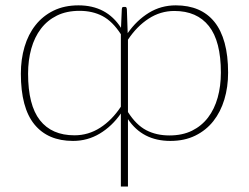

<svg xmlns="http://www.w3.org/2000/svg" viewBox="-20 -519 931 718"><path d="M449 -493Q454 -493 454.5 -483L457.5 -395Q491 -443 536.5 -471Q582 -499 637.5 -499Q684.5 -499 720.8 -483.5Q757 -468 782 -437Q807 -406 820 -358.5Q833 -311 833 -247.5Q833 -193.5 819 -147Q805 -100.5 777.8 -66Q750.5 -31.5 710.2 -11.8Q670 8 617 8Q513 8 458.5 -73.5V178.5H432V-94.5Q399 -47 353.2 -19.5Q307.5 8 253 8Q159 8 108.5 -54Q58 -116 58 -243.5Q58 -297.5 71.8 -344Q85.5 -390.5 112.8 -425Q140 -459.5 180.2 -479.2Q220.5 -499 273.5 -499Q378.5 -499 432.5 -415L435.5 -484Q436 -489.5 437.2 -491.2Q438.5 -493 442 -493ZM632 -478Q580 -478 535.8 -449.2Q491.5 -420.5 458.5 -370.5V-100Q489 -52 526.8 -32.2Q564.5 -12.5 613.5 -12.5Q662 -12.5 698 -30.2Q734 -48 758 -79.5Q782 -111 794 -154Q806 -197 806 -247.5Q806 -365 761.2 -421.5Q716.5 -478 632 -478ZM258.5 -13Q310.5 -13 354.8 -41.5Q399 -70 432 -120V-391Q401 -439 363.5 -458.8Q326 -478.5 277.5 -478.5Q229 -478.5 193 -460.8Q157 -443 133 -411.5Q109 -380 97 -337Q85 -294 85 -243.5Q85 -126 129.2 -69.5Q173.5 -13 258.5 -13Z"/></svg>

Font: Lato Thin
Style: Regular
Weight: 200
Designer: Lukasz Dziedzic
Foundry: tyPoland Lukasz Dziedzic
Version: Version 2.007; 2014-02-27